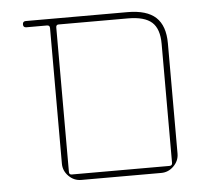

<svg xmlns="http://www.w3.org/2000/svg" viewBox="-43 -566 668 612"><g transform="rotate(-5 291.0 -260.0)"><path d="M156 -491V-29Q156 -20 164 -20H477Q486 -20 486 -29V-410Q486 -458 462.5 -479Q439 -500 386 -500H164Q156 -500 156 -491ZM61 -500Q51 -500 51 -510Q51 -520 61 -520H386Q448 -520 477 -493Q506 -466 506 -410V-57Q506 -34 489 -17Q472 0 449 0H193Q170 0 153 -17Q136 -34 136 -57V-491Q136 -500 127 -500Z"/></g></svg>

Font: Rounded Mplus 1c Thin
Style: Regular
Weight: 250
Version: Version 1.059.20150529